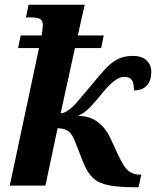

<svg xmlns="http://www.w3.org/2000/svg" viewBox="-20 -780 656 807"><path d="M549 7Q480 7 438 -1Q396 -9 371.5 -31.5Q347 -54 330 -97L296 -184Q290 -199 283.5 -210Q277 -221 268.5 -227.5Q260 -234 248.5 -237.5Q237 -241 222 -241L171 0H21L144 -578H56L67 -631H155Q157 -645 158.5 -656Q160 -667 160 -674Q160 -694 148 -700.5Q136 -707 107 -707H89L100 -760H336L307 -631H416L405 -578H295L235 -304Q242 -304 250 -307Q258 -310 267 -316.5Q276 -323 287 -333Q298 -343 310 -358L359 -416Q395 -460 421 -488.5Q447 -517 474 -531Q501 -545 538 -545Q566 -545 583 -535.5Q600 -526 608 -511Q616 -496 616 -479Q616 -443 598 -421.5Q580 -400 543 -400Q543 -432 533.5 -444.5Q524 -457 503 -457Q486 -457 468.5 -445.5Q451 -434 433.5 -415.5Q416 -397 398 -374Q378 -350 363 -334Q348 -318 335 -308.5Q322 -299 308 -293Q341 -293 366.5 -281.5Q392 -270 412 -248Q432 -226 446 -195L474 -134Q488 -104 500.5 -84.5Q513 -65 529 -55.5Q545 -46 568 -46H574L562 7Z"/></svg>

Font: Noto Serif
Style: Italic
Weight: 400
Italic angle: -12°
Designer: Monotype Design Team
Foundry: Monotype Imaging Inc.
Version: Version 2.013